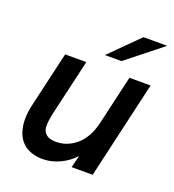

<svg xmlns="http://www.w3.org/2000/svg" viewBox="-129 -791 820 903"><g transform="rotate(20 281.5 -339.5)"><path d="M293.5 -548.8 435.1 -689.9H554.2L376.5 -548.8ZM184.6 11.2Q147.5 11.2 119.4 -1Q91.3 -13.2 75 -33.7Q58.6 -54.2 50.8 -82Q43 -109.9 43.5 -140.9Q43.9 -171.9 51.3 -205.1L116.7 -487.8H222.7L155.8 -198.7Q149.4 -167 149.2 -142.1Q148.9 -117.2 165.5 -101.8Q182.1 -86.4 216.8 -86.4Q242.7 -86.4 267.1 -95.2Q291.5 -104 314.2 -122.1Q336.9 -140.1 354.7 -170.9Q372.6 -201.7 381.8 -242.2L438.5 -487.8H544.4L432.1 0H326.7L341.8 -61Q311 -27.3 269.3 -8.1Q227.5 11.2 184.6 11.2Z"/></g></svg>

Font: HK Grotesk SemiBold Italic
Style: Regular
Weight: 600
Italic angle: -13°
Designer: Alfredo Marco Pradil and Stefan Peev
Foundry: Hanken Design Co.
Version: Version 1.000;PS 001.000;hotconv 1.0.88;makeotf.lib2.5.64775